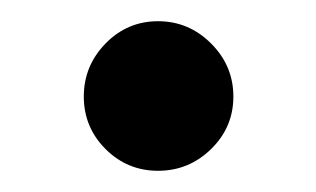

<svg xmlns="http://www.w3.org/2000/svg" viewBox="-20 -424 298 181"><path d="M129 -263Q100 -263 79.5 -283.5Q59 -304 59 -333Q59 -362 79.5 -383Q100 -404 129 -404Q158 -404 179 -383Q200 -362 200 -333Q200 -304 179 -283.5Q158 -263 129 -263Z"/></svg>

Font: Figtree Light SemiBold
Style: Regular
Weight: 600
Version: Version 2.002